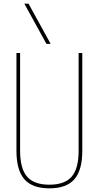

<svg xmlns="http://www.w3.org/2000/svg" viewBox="-20 -1020 540 1050"><path d="M250 10Q157 10 113.5 -39.5Q70 -89 70 -195V-730H90V-195Q90 -98 128 -54Q166 -10 250 -10Q334 -10 372 -54Q410 -98 410 -195V-730H430V-195Q430 -89 386.5 -39.5Q343 10 250 10ZM234 -780 113 -1000H136L257 -780Z"/></svg>

Font: M PLUS Code Latin Thin
Style: Regular
Weight: 250
Designer: Coji Morishita
Foundry: UNDERFOREST DESIGN
Version: Version 1.002; ttfautohint (v1.8.3)